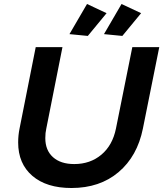

<svg xmlns="http://www.w3.org/2000/svg" viewBox="-20 -936 818 962"><path d="M696 -292Q668 -153 574 -73.5Q480 6 338 6Q213 6 142 -55Q71 -116 71 -222Q71 -258 78 -292L159 -700H293L212 -292Q207 -271 207 -244Q207 -183 245.5 -148.5Q284 -114 352 -114Q432 -114 488 -161Q544 -208 561 -292L643 -700H778ZM416 -916 514 -870 420 -756 328 -765ZM589 -916 687 -870 593 -756 501 -765Z"/></svg>

Font: Gontserrat Medium
Style: Italic
Weight: 500
Italic angle: -11.3°
Designer: Julieta Ulanovsky
Foundry: Julieta Ulanovsky
Version: Version 6.001